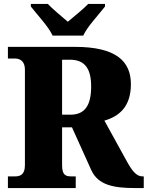

<svg xmlns="http://www.w3.org/2000/svg" viewBox="-20 -951 747 971"><path d="M246 -771H401C421 -816 482 -880 511 -918V-931H426C406 -909 351 -865 323 -841C295 -865 242 -909 222 -931H136V-918C165 -880 226 -816 246 -771ZM20 0H363V-59H340C313 -59 294 -65 294 -115V-307H344L442 -90C477 -15 554 0 663 0H707V-59H701C670 -59 649 -84 616 -145L508 -341C581 -362 642 -410 642 -525C642 -640 569 -714 359 -714H20V-655H56C74 -655 106 -648 106 -598V-115C106 -65 79 -59 56 -59H20ZM336 -371H294V-649H334C404 -649 441 -610 441 -514C441 -419 410 -371 336 -371Z"/></svg>

Font: Noto Serif Ethiopic SemiCondensed Black
Style: Regular
Weight: 900
Width: 4
Designer: Monotype Design Team
Foundry: Monotype Imaging Inc.
Version: Version 2.102